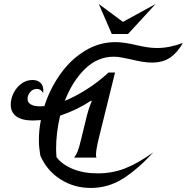

<svg xmlns="http://www.w3.org/2000/svg" viewBox="-20 -918 923 948"><path d="M300 -420Q353 -442 409 -477.5Q465 -513 516 -560H548L467 -232Q454 -178 454 -154Q454 -146 456 -140H346Q357 -154 364 -172Q371 -190 381 -232L406 -335Q417 -381 433 -419L430 -421Q360 -375 277 -347Q257 -264 257 -183Q257 -168 259 -142Q286 -106 339 -84Q392 -62 463 -62Q535 -62 598.5 -87Q662 -112 737 -166Q663 -85 589.5 -37.5Q516 10 428 10Q345 10 278 -33Q211 -76 179 -150Q172 -192 172 -224Q172 -278 182 -325Q154 -323 143 -323Q88 -323 60.5 -343.5Q33 -364 33 -401Q33 -431 47.5 -459.5Q62 -488 86.5 -505.5Q111 -523 140 -523Q166 -523 180 -509Q194 -495 194 -473Q194 -464 193 -459Q182 -479 162 -479Q142 -479 129 -463.5Q116 -448 116 -430Q116 -412 132 -402.5Q148 -393 179 -393Q192 -393 199 -394Q227 -481 278.5 -553Q330 -625 400 -667.5Q470 -710 550 -710Q592 -710 654 -695Q686 -688 708.5 -684.5Q731 -681 756 -681Q816 -681 883 -706Q856 -658 820 -633.5Q784 -609 730 -609Q707 -609 680.5 -613.5Q654 -618 630 -624Q608 -629 584.5 -633.5Q561 -638 542 -638Q462 -638 400 -578Q338 -518 300 -420ZM612 -750H532L468 -898L587 -810L748 -898Z"/></svg>

Font: Srisakdi
Style: Bold
Weight: 700
Designer: Cadson Demak Co.,Ltd.
Foundry: Cadson Demak Co.,Ltd.
Version: Version 1.000